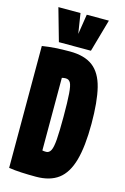

<svg xmlns="http://www.w3.org/2000/svg" viewBox="-139 -993 692 1065"><g transform="rotate(15 207.0 -460.5)"><path d="M181 10Q136 10 96.5 8Q57 6 25 1V-699Q63 -705 100.5 -707.5Q138 -710 184 -710Q268 -710 316 -673.5Q364 -637 383.5 -558.5Q403 -480 403 -353Q403 -223 380.5 -143Q358 -63 309.5 -26.5Q261 10 181 10ZM200 -138Q217 -138 226.5 -156Q236 -174 239.5 -220Q243 -266 243 -350Q243 -439 239.5 -484Q236 -529 227 -544.5Q218 -560 200 -560Q188 -560 178 -557V-140Q183 -139 187.5 -138.5Q192 -138 200 -138ZM348 -931 295 -744H111L58 -931H185L203 -816L221 -931Z"/></g></svg>

Font: Georama ExtraCondensed ExtraBold
Style: Regular
Weight: 800
Width: 2
Designer: Jean-Baptiste Levee
Foundry: Production Type
Version: Version 1.000